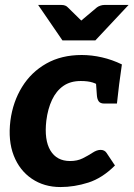

<svg xmlns="http://www.w3.org/2000/svg" viewBox="-20 -747 539 775"><path d="M224 8Q158 8 108.5 -25.5Q59 -59 35.5 -119Q12 -179 22 -260Q32 -336 69 -396Q106 -456 167 -490.5Q228 -525 310 -525Q350 -525 391.5 -515.5Q433 -506 472 -487L461 -407L391 -394Q373 -408 354 -414Q335 -420 306 -420Q264 -420 235.5 -400Q207 -380 190 -344Q173 -308 167 -260Q158 -182 183.5 -139.5Q209 -97 263 -97Q292 -97 314 -108Q336 -119 353.5 -130.5Q371 -142 386 -142Q402 -142 410 -130L444 -79Q393 -28 336.5 -10Q280 8 224 8ZM366 -432 461 -407 452 -329H401Q385 -329 378.5 -338Q372 -347 371 -363ZM499 -727 365 -584H232L134 -727H228Q245 -727 254 -717L308 -664L371 -717Q376 -721 384.5 -724Q393 -727 401 -727Z"/></svg>

Font: Aleo ExtraBold
Style: Italic
Weight: 800
Italic angle: -7°
Designer: Alessio Laiso
Foundry: Alessio Laiso
Version: Version 2.001;gftools[0.9.29]